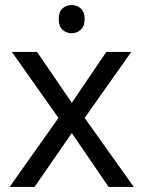

<svg xmlns="http://www.w3.org/2000/svg" viewBox="-20 -742 569 762"><path d="M265 -722Q285 -722 300.5 -708.5Q316 -695 316 -666Q316 -638 300.5 -624Q285 -610 265 -610Q243 -610 228 -624Q213 -638 213 -666Q213 -695 228 -708.5Q243 -722 265 -722ZM212 -274 27 -536H127L265 -334L402 -536H501L316 -274L511 0H411L265 -214L117 0H18Z"/></svg>

Font: lguzrati15
Style: Book
Weight: 400
Designer: Jelle Bosma - Monotype Design Team, Universal Thirst
Foundry: Monotype Imaging Inc.
Version: Version 2.106